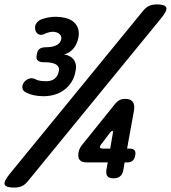

<svg xmlns="http://www.w3.org/2000/svg" viewBox="-103 -800 774 870"><path d="M-38.6 50Q-75.7 50 -81.6 36.5Q-87.5 23.1 -59.8 -11L544.6 -750Q558.4 -767.2 573.4 -773.6Q588.4 -780 607.6 -780Q644 -780 650.1 -766.5Q656.2 -753.1 628.5 -719L24.1 20Q10.6 37.2 -4.4 43.6Q-19.4 50 -38.6 50ZM11.3 -383.1Q0.6 -388.8 -1.6 -401.3Q-3.7 -413.7 5.7 -426.8Q14.1 -438.2 27.9 -443.3Q41.7 -448.3 56.1 -441.6Q65.7 -435.9 79.2 -434Q92.6 -432 107.9 -432Q130.6 -432 145 -443.9Q159.4 -455.7 163.7 -478Q166 -491.2 160.4 -498.9Q154.9 -506.7 144.7 -511Q134.5 -515.3 121.1 -516.8Q107.8 -518.3 94.5 -518Q87.1 -518 80.7 -519.5Q74.3 -521 69.5 -524.7Q64.8 -528.4 62.9 -535.3Q61.1 -542.2 63.8 -553Q66.5 -572.2 77.1 -579.1Q87.7 -586 106.8 -586Q119.5 -586 131.1 -588.2Q142.6 -590.3 151.4 -594.4Q160.3 -598.5 166.5 -605.6Q172.7 -612.6 174.7 -623.1Q176 -631.6 173 -637.5Q170.1 -643.4 164.3 -647.7Q158.6 -652 151 -654Q143.5 -656 135.6 -656Q129.1 -656 119.9 -653.8Q110.6 -651.7 101 -647.4Q84.1 -638.6 72.5 -644.3Q60.9 -650.1 57.5 -662.5Q52.8 -679.1 60.2 -691.9Q67.7 -704.7 82.8 -711.7Q98.6 -717.7 115.9 -720.9Q133.2 -724 150.1 -724Q171.8 -724 192.2 -719.1Q212.5 -714.3 227.2 -703.4Q241.9 -692.6 249.3 -674.7Q256.6 -656.9 252.6 -631.2Q250.3 -619.6 245.7 -607.1Q241 -594.6 233 -583.9Q225 -573.3 213.5 -565.1Q202 -556.9 187 -553.9Q200.9 -551.5 212.2 -545.5Q223.5 -539.6 230.7 -530Q237.9 -520.4 240.5 -507.2Q243 -493.9 239.3 -478.3Q235.3 -451.9 222.6 -431Q209.9 -410.1 191.2 -395.1Q172.5 -380 147.5 -372Q122.4 -364 93.4 -364Q70.7 -364 49.6 -368.7Q28.4 -373.4 11.3 -383.1ZM396.3 -126.5 408.3 -196.4Q409.3 -203.1 408.8 -205.1Q408.3 -207.1 406.3 -207.1Q405.3 -207.1 402.9 -205.9Q400.6 -204.8 395.9 -199.4L357.1 -148Q353.4 -144.3 352.1 -141Q350.7 -137.6 349.7 -134.9Q348.7 -130.9 352.6 -128.7Q356.4 -126.5 364.8 -126.5ZM385.2 -64H291.7Q267.5 -64 258.2 -75.2Q249 -86.5 252.7 -108.7Q254.4 -118.1 257.7 -125.5Q261.1 -132.9 266.5 -140.3L419.4 -330.4Q428.2 -341.2 439.1 -346.6Q450.1 -352 464.6 -352Q488.2 -352 498.2 -339Q508.1 -326 504.4 -300.7L472.9 -126.5H484.4Q500.2 -126.5 506.6 -119Q513 -111.4 509.6 -95.6Q506.9 -79.8 498 -71.9Q489.1 -64 473.3 -64H461.8L455.9 -30.1Q452.9 -10.9 441.6 -1.5Q430.3 8 411.4 8Q391.5 8 383.9 -1.5Q376.3 -10.9 379 -30.1Z"/></svg>

Font: Maple Mono
Style: Italic
Weight: 400
Italic angle: -10°
Monospace: yes
Designer: subframe7536
Version: Version 7.300